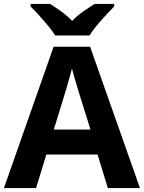

<svg xmlns="http://www.w3.org/2000/svg" viewBox="-20 -954 730 974"><path d="M527 0 475 -170H215L163 0H0L252 -717H437L690 0ZM439 -297 387 -463Q382 -480 374 -506Q366 -532 358 -559Q350 -586 345 -606Q340 -586 331.5 -556.5Q323 -527 315.5 -500.5Q308 -474 304 -463L253 -297ZM260 -774Q246 -797 223.5 -824Q201 -851 177.5 -877Q154 -903 135 -921V-934H234Q260 -918 290 -896.5Q320 -875 346 -848Q372 -875 403 -896.5Q434 -918 460 -934H559V-921Q541 -903 517 -877Q493 -851 470.5 -824Q448 -797 434 -774Z"/></svg>

Font: Noto IKEA Simplified Chinese
Style: Bold
Weight: 700
Designer: Monotype Design Team
Foundry: Monotype Imaging Inc.
Version: Version 1.100